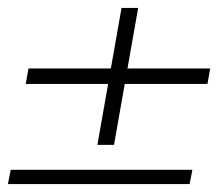

<svg xmlns="http://www.w3.org/2000/svg" viewBox="-26 -568 551 485"><path d="M-6 -103 1 -139H460L453 -103ZM220 -202 281 -548H323L262 -202ZM39 -356 46 -395H505L498 -356Z"/></svg>

Font: DM Sans 20pt ExtraLight
Style: Italic
Weight: 250
Italic angle: -10°
Version: Version 4.004;gftools[0.9.30]